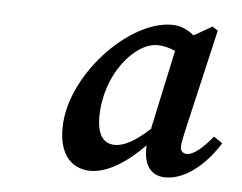

<svg xmlns="http://www.w3.org/2000/svg" viewBox="-35 -787 529 419"><g transform="rotate(5 229.0 -577.5)"><path d="M186 -528C186 -620 248 -695 299 -695C313 -695 326 -691 338 -686L301 -514V-512C270 -484 246 -470 225 -470C201 -470 186 -487 186 -528ZM341 -409C389 -409 433 -453 458 -494L439 -507C418 -481 398 -464 383 -464C375 -464 369 -469 369 -478C369 -485 371 -495 374 -509L427 -738L415 -746L375 -723C361 -735 345 -742 326 -742C232 -742 108 -612 108 -496C108 -432 141 -409 177 -409C214 -409 256 -436 294 -475C294 -471 294 -467 294 -463C295 -426 314 -409 341 -409Z"/></g></svg>

Font: Source Serif Pro Semibold
Style: Italic
Weight: 600
Italic angle: -12°
Designer: Frank Grießhammer
Foundry: Adobe Systems Incorporated
Version: Version 3.001;hotconv 1.0.111;makeotfexe 2.5.65597